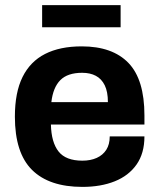

<svg xmlns="http://www.w3.org/2000/svg" viewBox="-20 -720 624 752"><path d="M302.7 12Q172.5 12 105.4 -54.6Q38.3 -121.2 38.3 -263.2Q38.3 -357.8 68.3 -418.4Q98.3 -479 156.5 -508.7Q214.8 -538.4 300.1 -538.4Q420.4 -538.4 483.1 -473.5Q545.7 -408.6 545.7 -267.9V-232.3H179.4Q181 -162.5 209.4 -126.6Q237.8 -90.7 302.7 -90.7Q334.7 -90.7 358.9 -101.6Q383 -112.5 396.4 -133.5Q409.8 -154.6 409.8 -185.7H545.7Q545.7 -119.6 514.9 -75.7Q484 -31.7 429.5 -9.9Q375 12 302.7 12ZM181.2 -320.1H402.6Q402.6 -360.6 390.2 -386Q377.7 -411.3 355.3 -423.1Q333 -434.9 301.9 -434.9Q244.8 -434.9 216.3 -406.2Q187.8 -377.5 181.2 -320.1ZM145 -613.3V-700H452.4V-613.3Z"/></svg>

Font: Archivo Variable SemiBold
Style: Regular
Weight: 600
Designer: Hector Gatti
Foundry: Omnibus-Type
Version: Version 2.001